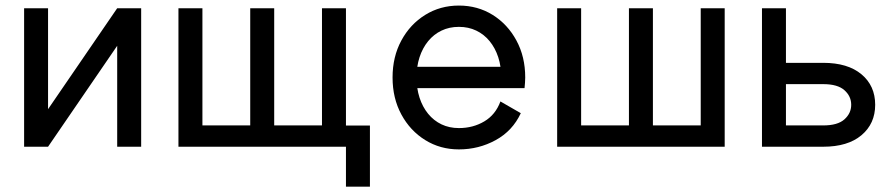

<svg xmlns="http://www.w3.org/2000/svg" viewBox="-20 -538 3278 704"><path d="M409.7 -507.8H497.6V0H409.7V-370.1L156.2 0H68.4V-507.8H156.2V-137.7Z M1204.6 -77.6V0H1248.5V146.5H1336.4V-77.6ZM722.2 -507.8H634.3V0H722.2H897.5V-78.1H722.2ZM1160.6 -507.8V-78.1H985.4V-507.8H897.5V0H985.4H1160.6H1248.5V-507.8Z M1455.6 -293V-214.8H1814.9L1849.1 -293ZM1814.9 -166Q1796.9 -117.2 1755.6 -92.8Q1714.4 -68.4 1662.6 -68.4Q1627.4 -68.4 1598.9 -82Q1570.3 -95.7 1549.8 -120.8Q1529.3 -146 1518.3 -179.9Q1507.3 -213.9 1507.3 -253.9Q1507.3 -294.4 1518.3 -328.1Q1529.3 -361.8 1549.8 -387Q1570.3 -412.1 1598.9 -425.8Q1627.4 -439.5 1662.6 -439.5Q1697.8 -439.5 1726.3 -425.8Q1754.9 -412.1 1775.4 -387Q1795.9 -361.8 1806.9 -328.1Q1817.9 -294.4 1817.9 -253.9Q1817.9 -243.7 1817.1 -234.1Q1816.4 -224.6 1814.9 -214.8H1903.3Q1904.3 -224.6 1905 -234.4Q1905.8 -244.1 1905.8 -253.9Q1905.8 -330.1 1873.5 -389.6Q1841.3 -449.2 1786.4 -483.4Q1731.4 -517.6 1662.6 -517.6Q1594.2 -517.6 1539.1 -483.4Q1483.9 -449.2 1451.7 -389.6Q1419.4 -330.1 1419.4 -253.9Q1419.4 -177.7 1451.7 -118.2Q1483.9 -58.6 1539.1 -24.4Q1594.2 9.8 1662.6 9.8Q1735.4 9.8 1797.4 -24.2Q1859.4 -58.1 1889.6 -123Z M2110.8 -507.8H2022.9V0H2110.8H2286.1V-78.1H2110.8ZM2549.3 -507.8V-78.1H2374V-507.8H2286.1V0H2374H2549.3H2637.2V-507.8Z M2998.5 -307.6H2861.8V-507.8H2773.9V0H2998.5Q3088.4 0 3138.7 -42.2Q3189 -84.5 3189 -153.8Q3189 -223.6 3138.7 -265.6Q3088.4 -307.6 2998.5 -307.6ZM2998.5 -229.5Q3051.3 -229.5 3076.2 -207.3Q3101.1 -185.1 3101.1 -153.8Q3101.1 -122.6 3076.2 -100.3Q3051.3 -78.1 2998.5 -78.1H2861.8V-229.5Z"/></svg>

Font: Giphurs
Style: Regular
Weight: 400
Version: Version 2.010